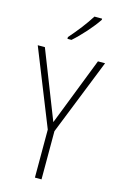

<svg xmlns="http://www.w3.org/2000/svg" viewBox="-141 -1007 668 1066"><g transform="rotate(15 193.5 -474.5)"><path d="M307 -942V-949H263C233 -901 193 -850 150 -801V-791H173C217 -829 276 -895 307 -942ZM194 -324 41 -714H0L175 -276V0H213V-277L387 -714H346Z"/></g></svg>

Font: Noto Sans Hebrew Condensed ExtraLight
Style: Regular
Weight: 200
Width: 3
Designer: Monotype Design Team
Foundry: Monotype Imaging Inc.
Version: Version 2.004